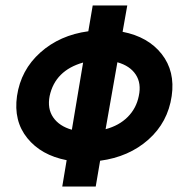

<svg xmlns="http://www.w3.org/2000/svg" viewBox="-20 -580 663 700"><path d="M42 -230Q56 -325 127 -388.5Q198 -452 302 -466L318 -560H444L427 -464Q520 -446 569.5 -383Q619 -320 606 -230Q592 -134 521 -71Q450 -8 345 6L329 100H207L223 4Q130 -14 79.5 -76.5Q29 -139 42 -230ZM486 -230Q496 -276 475 -308Q454 -340 408 -353L365 -109Q414 -122 445.5 -153.5Q477 -185 486 -230ZM161 -230Q152 -184 174 -152Q196 -120 242 -107L283 -352Q181 -323 161 -230Z"/></svg>

Font: Jost* 600 Semi
Style: Italic
Weight: 600
Italic angle: -10°
Version: Version 3.500